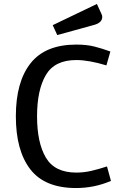

<svg xmlns="http://www.w3.org/2000/svg" viewBox="-20 -937 610 969"><path d="M496 -852Q496 -822 454 -811L269 -760L246 -810L469 -917L492 -867Q496 -859 496 -852ZM167 -350Q167 -217 211.5 -141.5Q256 -66 365 -66Q403 -66 440 -74.5Q477 -83 520 -97L540 -24Q456 12 364 12Q206 12 133 -82.5Q60 -177 60 -350Q60 -524 134.5 -618Q209 -712 365 -712Q418 -712 457 -702Q496 -692 537 -677L517 -607Q428 -634 365 -634Q256 -634 211.5 -558.5Q167 -483 167 -350Z"/></svg>

Font: Voces
Style: Regular
Weight: 400
Designer: Ana Paula Megda, Pablo Ugerman
Foundry: Ana Paula Megda, Pablo Ugerman
Version: Version 1.100